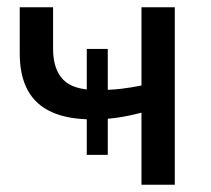

<svg xmlns="http://www.w3.org/2000/svg" viewBox="-20 -510 582 530"><path d="M219.5 -82.5V-375H277.5V-82.5ZM370.5 0V-199Q334.5 -189.5 302.5 -185Q270.5 -180.5 234.5 -180.5Q167 -180.5 122.5 -200.8Q78 -221 56.2 -261.5Q34.5 -302 34.5 -362V-490H126.5V-375.5Q126.5 -319.5 154 -290.5Q181.5 -261.5 248 -261.5Q286 -261.5 315 -265Q344 -268.5 370.5 -274V-490H462.5V0Z"/></svg>

Font: Geologica Cursive Light
Style: Regular
Weight: 300
Designer: Sindre Bremnes, Frode Helland
Foundry: Monokrom Skriftforlag AS
Version: Version 1.010;gftools[0.9.28]